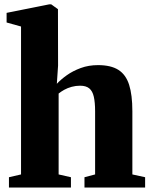

<svg xmlns="http://www.w3.org/2000/svg" viewBox="-20 -838 678 858"><path d="M74 -58.5V-719.5L9.5 -737.5V-780.5L199.5 -818.5H209L239 -797L239.5 -545L234 -463.5Q251.5 -482.5 278.5 -501.8Q305.5 -521 340.8 -534Q376 -547 418 -547Q475.5 -547 509 -525.8Q542.5 -504.5 557 -459.2Q571.5 -414 571.5 -341V-58.5L628.5 -46V0H357.5V-46L405 -58.5V-340.5Q405 -380.5 399.2 -405.8Q393.5 -431 379 -443Q364.5 -455 338 -455Q318.5 -455 300.2 -450Q282 -445 267.2 -436.8Q252.5 -428.5 242 -420V-58.5L297 -46V0H20V-46Z"/></svg>

Font: Merriweather 72pt Black
Style: Regular
Weight: 900
Version: Version 2.100